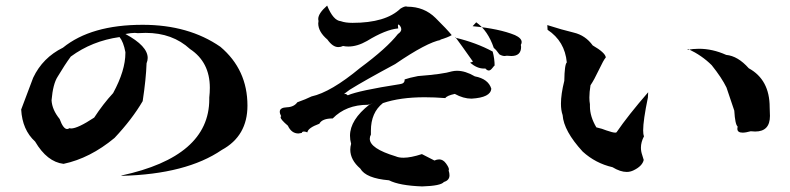

<svg xmlns="http://www.w3.org/2000/svg" viewBox="-20 -702 2836 689"><path d="M417 -71 415 -72Q731 -140 731 -346V-352Q733 -370 733 -387Q733 -479 662 -526Q599 -584 503 -584L474 -583L464 -584Q451 -584 430 -580Q510 -537 510 -494Q510 -485 506 -475Q504 -418 492 -339Q454 -274 391 -207Q303 -134 208 -114Q149 -121 106 -194Q60 -236 56 -309L99 -423Q133 -495 206 -531Q307 -613 492 -613Q657 -613 771 -534Q868 -452 868 -323Q868 -214 776 -164Q649 -77 417 -71ZM221 -239Q225 -239 229 -242L235 -241Q259 -241 318 -280Q350 -329 386 -368Q430 -449 430 -512V-515Q423 -552 409 -569Q310 -555 234 -499Q212 -469 187 -427Q170 -401 165 -342Q167 -308 194 -275Q207 -239 221 -239Z M1495 -33Q1413 -36 1376 -55Q1293 -62 1273 -97Q1237 -128 1237 -165Q1237 -175 1240 -186Q1236 -200 1236 -215Q1236 -272 1306 -327L1318 -331L1300 -326Q1222 -326 1174 -277Q1136 -277 1126 -258Q1085 -243 1083 -227Q1075 -230 1071 -230Q1064 -230 1063 -225L1051 -223Q1026 -223 1013 -251Q987 -273 987 -281Q987 -284 989 -285Q984 -294 984 -301Q984 -316 1009.5 -317Q1035 -318 1047 -335Q1078 -346 1098 -356Q1167 -371 1272 -458Q1368 -529 1408 -580Q1420 -588 1420 -597Q1420 -603 1416 -608.5Q1412 -614 1410 -614Q1408 -614 1408 -610L1409 -600Q1364 -596 1297 -555Q1262 -535 1230 -535Q1220 -535 1211 -537Q1203 -533 1194 -533Q1174 -533 1155 -560Q1122 -588 1122 -618L1123 -627Q1122 -630 1122 -634Q1122 -654 1154 -682Q1176 -628 1203 -626Q1219 -620 1245 -620Q1364 -620 1417 -671Q1430 -679 1437 -679L1442 -678Q1502 -678 1543 -637.5Q1584 -597 1601 -576Q1588 -568 1558 -559H1563Q1512 -550 1398 -472Q1288 -413 1235 -380Q1213 -364 1213 -363L1214 -364L1218 -365Q1223 -365 1228 -360Q1267 -377 1415 -400Q1432 -402 1432 -415V-417Q1449 -423 1480 -429Q1570 -436 1602 -446Q1611 -448 1620 -448Q1650 -448 1684 -428Q1732 -419 1743 -384Q1741 -352 1672 -348Q1643 -348 1612 -365Q1584 -359 1578 -350Q1539 -353 1504 -353Q1416 -353 1354 -332Q1311 -298 1311 -233V-219Q1307 -212 1307 -204Q1307 -169 1400 -141Q1411 -136 1428 -136Q1454 -136 1494 -149L1539 -126Q1548 -130 1556 -130Q1570 -130 1580.5 -115.5Q1591 -101 1591 -94L1590 -90Q1593 -81 1593 -73Q1593 -55 1573 -49Q1562 -35 1495 -33ZM1734 -449Q1728 -449 1722 -456H1716Q1692 -456 1667 -477Q1677 -480 1677 -482Q1677 -483 1675 -484Q1632 -545 1614 -569L1613 -567Q1689 -549 1748 -517Q1755 -491 1755 -465V-467Q1754 -467 1747 -458Q1740 -449 1734 -449ZM1815 -501 1799 -502 1791 -501Q1782 -501 1772 -507Q1761 -523 1752 -530Q1731 -592 1689 -622L1676 -608Q1772 -599 1828 -576Q1852 -565 1852 -551Q1852 -546 1849 -541L1850 -534Q1850 -501 1815 -501Z M2229 -85Q2206 -85 2178 -102Q2117 -116 2071 -158Q2003 -232 1999 -289Q1993 -306 1993 -330Q1993 -364 2005 -412Q2006 -471 2014 -478Q2007 -554 1945 -595L1944 -612Q1997 -595 2039 -585Q2081 -575 2107 -539Q2152 -513 2154 -496Q2146 -487 2129 -451Q2112 -415 2099 -396Q2095 -371 2095 -352Q2095 -339 2097 -328V-320Q2097 -284 2120 -245Q2142 -240 2156 -234Q2179 -226 2188 -226Q2192 -226 2193 -228Q2234 -288 2306 -371L2305 -352Q2288 -270 2288 -234Q2288 -220 2291 -213Q2280 -192 2280 -172Q2280 -159 2284.5 -146Q2289 -133 2290 -128Q2285 -106 2254 -91Q2242 -85 2229 -85ZM2645 -226Q2626 -226 2626 -240L2627 -248Q2618 -255 2615 -305L2587 -388Q2570 -423 2534 -468Q2499 -503 2450 -526L2446 -523Q2467 -527 2488 -527Q2537 -527 2586 -505Q2628 -501 2667 -457Q2742 -416 2742 -317L2743 -286Q2743 -230 2690 -230L2674 -231Q2656 -226 2645 -226Z"/></svg>

Font: Xiangcui Kesong Xiangcui Kesong
Style: Regular
Weight: 400
Version: Version 1.501;March 28, 2024;FontCreator 14.0.0.2814 64-bit